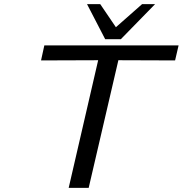

<svg xmlns="http://www.w3.org/2000/svg" viewBox="-20 -911 886 931"><path d="M402 -891H466L542 -779L669 -891H732L566 -721H490ZM179 -618 195 -691H846L829 -618L554 -619L410 0H313L456 -619Z"/></svg>

Font: Coval
Style: Book Italic
Weight: 350
Foundry: Context Ltd
Version: Version 001.000